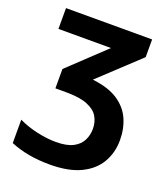

<svg xmlns="http://www.w3.org/2000/svg" viewBox="-143 -647 866 989"><g transform="rotate(20 290.5 -153.0)"><path d="M520 -546V-449L304 -247Q392 -237 444 -202.5Q496 -168 519 -116Q542 -64 542 -1Q542 67 510 122Q478 177 412 208.5Q346 240 244 240Q121 240 28 201V73Q76 96 131.5 108Q187 120 233 120Q294 120 328 102Q362 84 376.5 54.5Q391 25 391 -8Q391 -45 374 -74.5Q357 -104 314.5 -121.5Q272 -139 196 -139H138V-245L336 -432H48V-546Z"/></g></svg>

Font: RS Noto Sans
Style: Bold
Weight: 700
Designer: Monotype Design Team
Foundry: Monotype Imaging Inc.
Version: Version 3.10